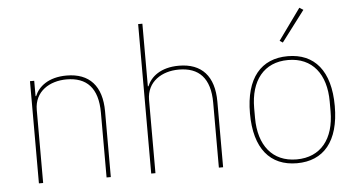

<svg xmlns="http://www.w3.org/2000/svg" viewBox="-52 -843 1756 947"><g transform="rotate(-5 826.0 -369.5)"><path d="M126 0V-362C126 -454 202 -499 285 -499C384 -499 440 -444 440 -321V0H461V-325C461 -451 400 -518 287 -518C196 -518 147 -475 129 -430H126V-506H105V0Z M661 0H682V-362C682 -454 758 -499 841 -499C940 -499 996 -444 996 -321V0H1017V-325C1017 -451 956 -518 843 -518C752 -518 703 -475 685 -430H682V-740H661Z M1479 -739 1460 -751 1349 -597 1364 -587ZM1382 12C1514 12 1592 -78 1592 -253C1592 -428 1514 -518 1382 -518C1250 -518 1172 -428 1172 -253C1172 -78 1250 12 1382 12ZM1382 -7C1262 -7 1195 -93 1195 -229V-277C1195 -413 1262 -499 1382 -499C1502 -499 1569 -413 1569 -277V-229C1569 -93 1502 -7 1382 -7Z"/></g></svg>

Font: IBM Plex Arabic Thin
Style: Regular
Weight: 100
Designer: Mike Abbink, Paul van der Laan, Pieter van Rosmalen, Wael Morcos, Khajak Apelian
Foundry: Bold Monday
Version: Version 1.0